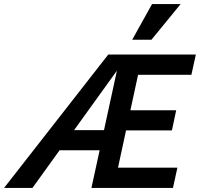

<svg xmlns="http://www.w3.org/2000/svg" viewBox="-59 -927 986 947"><path d="M-39 0 475 -658H575L101 0ZM163 -186 218 -285H538L517 -186ZM479 -284 501 -383H810L789 -284ZM392 0 535 -658H907L885 -558H622L523 -100H816L794 0ZM593 -731 691 -907H832L688 -731Z"/></svg>

Font: Ysabeau Infant
Style: Bold Italic
Weight: 700
Italic angle: -12°
Designer: Christian Thalmann (Catharsis Fonts)
Version: Version 2.001;gftools[0.9.30]; featfreeze: ss01,ss02,lnum